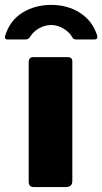

<svg xmlns="http://www.w3.org/2000/svg" viewBox="-69 -763 417 783"><path d="M226 -27Q226 -12 219 -6Q212 0 196 0H72Q58 0 53 -5.5Q48 -11 48 -23V-509Q48 -530 66 -530H209Q226 -530 226 -511ZM242 -602Q236 -602 232 -604Q228 -606 224 -614Q212 -634 188 -647.5Q164 -661 140 -661Q114 -661 91 -648Q68 -635 55 -615Q50 -607 45.5 -604.5Q41 -602 33 -602H-38Q-45 -602 -47.5 -606.5Q-50 -611 -48 -617Q-29 -679 22 -711Q73 -743 140 -743Q207 -743 257.5 -710.5Q308 -678 327 -619Q328 -616 328 -611Q328 -602 315 -602Z"/></svg>

Font: Libre Franklin ExtraBold
Style: Regular
Weight: 800
Designer: Pablo Impallari, Rodrigo Fuenzalida
Foundry: Impallari Type
Version: Version 1.002; ttfautohint (v1.5)